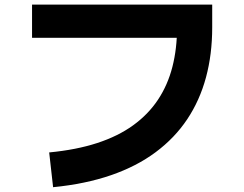

<svg xmlns="http://www.w3.org/2000/svg" viewBox="-20 -743 1040 819"><path d="M206.5 55.5 189.8 -92.8Q305.3 -103.8 394.3 -132.8Q483.3 -161.8 547.8 -208.4Q612.3 -255 654 -317.8Q695.7 -380.7 715.4 -457.9Q735.2 -535.2 735.2 -625.8L777.7 -581.7H116.7V-723.3H885.2V-625.8Q885.2 -511.5 858.7 -413.1Q832.2 -314.7 778.6 -234.3Q725 -154 643.8 -93.7Q562.7 -33.3 453.5 4.3Q344.3 42 206.5 55.5Z"/></svg>

Font: Murecho Thin
Style: Regular
Weight: 100
Designer: Neil Summerour
Foundry: Positype
Version: Version 1.010